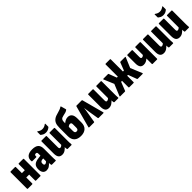

<svg xmlns="http://www.w3.org/2000/svg" viewBox="410 -2316 3923 3923"><g transform="rotate(-45 2372.0 -354.0)"><path d="M284 0Q271 0 271 -13V-485Q271 -498 284 -498H409Q422 -498 422 -485V-13Q422 0 409 0ZM49 0Q36 0 36 -13V-485Q36 -498 49 -498H174Q187 -498 187 -485V-13Q187 0 174 0ZM168 -185V-311H294V-185Z M744 0Q733 0 730 -12Q728 -25 725.5 -48.5Q723 -72 721 -93L707 -122V-349Q707 -376 699 -385.5Q691 -395 670 -395Q629 -395 634 -346Q636 -333 621 -333H510Q499 -333 497 -348Q491 -426 537 -466.5Q583 -507 676 -507Q771 -507 814.5 -468Q858 -429 858 -344V-130Q858 -89 859 -62.5Q860 -36 862 -14Q864 0 850 0ZM587 8Q536 8 507 -28Q478 -64 478 -129Q478 -202 515.5 -240Q553 -278 645 -288L718 -297L717 -217L676 -213Q646 -208 633.5 -194Q621 -180 621 -151Q621 -127 628.5 -115Q636 -103 652 -103Q669 -103 686.5 -116Q704 -129 725 -158L737 -80Q700 -37 666 -14.5Q632 8 587 8Z M1041 8Q983 8 956 -27Q929 -62 929 -137V-485Q929 -498 942 -498H1067Q1080 -498 1080 -485V-168Q1080 -143 1087 -132.5Q1094 -122 1109 -122Q1126 -122 1143 -133Q1160 -144 1176 -161L1194 -84Q1166 -46 1126.5 -19Q1087 8 1041 8ZM1201 0Q1190 0 1186 -11Q1184 -27 1181.5 -50Q1179 -73 1179 -92L1164 -137V-485Q1164 -498 1177 -498H1302Q1315 -498 1315 -485V-130Q1315 -98 1315.5 -68.5Q1316 -39 1319 -14Q1321 0 1307 0ZM1122 -548Q1082 -548 1053.5 -563Q1025 -578 1009 -592Q1005 -597 1005 -606V-681Q1005 -690 1008.5 -691.5Q1012 -693 1019 -688Q1038 -673 1064 -661.5Q1090 -650 1122 -650Q1154 -650 1180 -661.5Q1206 -673 1225 -688Q1230 -693 1234.5 -691.5Q1239 -690 1239 -681V-606Q1239 -596 1234 -592Q1218 -577 1190 -562.5Q1162 -548 1122 -548Z M1581 8Q1484 8 1434 -41Q1384 -90 1384 -182V-424Q1384 -503 1405 -548Q1426 -593 1471 -622Q1493 -636 1522.5 -646Q1552 -656 1584 -664.5Q1616 -673 1647 -684.5Q1678 -696 1701 -713Q1705 -717 1710 -715Q1715 -713 1716 -707L1745 -603Q1746 -598 1745.5 -592.5Q1745 -587 1741 -585Q1716 -566 1685 -557.5Q1654 -549 1625 -543.5Q1596 -538 1576 -529Q1551 -517 1542 -495Q1533 -473 1533 -440V-186Q1533 -150 1544.5 -136Q1556 -122 1581 -122Q1606 -122 1618 -137Q1630 -152 1630 -185V-278Q1630 -307 1620.5 -318Q1611 -329 1590 -329Q1573 -329 1556 -319Q1539 -309 1524 -291V-398Q1549 -423 1584.5 -441.5Q1620 -460 1658 -460Q1716 -460 1747.5 -420.5Q1779 -381 1779 -300V-182Q1779 -90 1726.5 -41Q1674 8 1581 8Z M1822 0Q1808 0 1812 -15L1939 -486Q1942 -498 1953 -498H2100Q2112 -498 2115 -486L2241 -15Q2245 0 2232 0H2094Q2083 0 2080 -11L2045 -225Q2041 -257 2036.5 -284.5Q2032 -312 2028 -348H2026Q2022 -312 2018 -284Q2014 -256 2008 -225L1972 -11Q1969 0 1958 0Z M2392 8Q2334 8 2307 -27Q2280 -62 2280 -137V-485Q2280 -498 2293 -498H2418Q2431 -498 2431 -485V-168Q2431 -143 2438 -132.5Q2445 -122 2460 -122Q2477 -122 2494 -133Q2511 -144 2527 -161L2545 -84Q2517 -46 2477.5 -19Q2438 8 2392 8ZM2552 0Q2541 0 2537 -11Q2535 -27 2532.5 -50Q2530 -73 2530 -92L2515 -137V-485Q2515 -498 2528 -498H2653Q2666 -498 2666 -485V-130Q2666 -98 2666.5 -68.5Q2667 -39 2670 -14Q2672 0 2658 0Z M2718 0Q2711 0 2709 -5Q2707 -10 2710 -17L2812 -265L2720 -483Q2713 -498 2728 -498H2861Q2872 -498 2874 -490L2939 -319H2967V-670Q2967 -683 2980 -683H3103Q3115 -683 3115 -670V-319H3143L3209 -490Q3212 -498 3223 -498H3355Q3371 -498 3362 -483L3270 -265L3373 -17Q3380 0 3365 0H3226Q3221 0 3217 -2Q3213 -4 3211 -8L3140 -197H3115V-13Q3115 0 3103 0H2980Q2967 0 2967 -13V-197H2940L2866 -8Q2863 0 2852 0Z M3655 0Q3642 0 3642 -13V-169Q3618 -146 3587 -130.5Q3556 -115 3516 -115Q3463 -115 3437 -149.5Q3411 -184 3411 -255V-485Q3411 -498 3423 -498H3549Q3562 -498 3562 -485V-291Q3562 -266 3568.5 -255.5Q3575 -245 3591 -245Q3605 -245 3618 -252Q3631 -259 3642 -270V-485Q3642 -498 3655 -498H3781Q3793 -498 3793 -485V-13Q3793 0 3781 0Z M3976 8Q3918 8 3891 -27Q3864 -62 3864 -137V-485Q3864 -498 3877 -498H4002Q4015 -498 4015 -485V-168Q4015 -143 4022 -132.5Q4029 -122 4044 -122Q4061 -122 4078 -133Q4095 -144 4111 -161L4129 -84Q4101 -46 4061.5 -19Q4022 8 3976 8ZM4136 0Q4125 0 4121 -11Q4119 -27 4116.5 -50Q4114 -73 4114 -92L4099 -137V-485Q4099 -498 4112 -498H4237Q4250 -498 4250 -485V-130Q4250 -98 4250.5 -68.5Q4251 -39 4254 -14Q4256 0 4242 0Z M4434 8Q4376 8 4349 -27Q4322 -62 4322 -137V-485Q4322 -498 4335 -498H4460Q4473 -498 4473 -485V-168Q4473 -143 4480 -132.5Q4487 -122 4502 -122Q4519 -122 4536 -133Q4553 -144 4569 -161L4587 -84Q4559 -46 4519.5 -19Q4480 8 4434 8ZM4594 0Q4583 0 4579 -11Q4577 -27 4574.5 -50Q4572 -73 4572 -92L4557 -137V-485Q4557 -498 4570 -498H4695Q4708 -498 4708 -485V-130Q4708 -98 4708.5 -68.5Q4709 -39 4712 -14Q4714 0 4700 0ZM4515 -548Q4475 -548 4446.5 -563Q4418 -578 4402 -592Q4398 -597 4398 -606V-681Q4398 -690 4401.5 -691.5Q4405 -693 4412 -688Q4431 -673 4457 -661.5Q4483 -650 4515 -650Q4547 -650 4573 -661.5Q4599 -673 4618 -688Q4623 -693 4627.5 -691.5Q4632 -690 4632 -681V-606Q4632 -596 4627 -592Q4611 -577 4583 -562.5Q4555 -548 4515 -548Z"/></g></svg>

Font: Sofia Sans Condensed Black
Style: Regular
Weight: 900
Designer: Botio Nikoltchev, Ani Petrova
Foundry: lettersoup
Version: Version 4.101